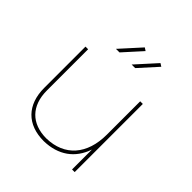

<svg xmlns="http://www.w3.org/2000/svg" viewBox="-196 -884 1030 1030"><g transform="rotate(45 318.5 -369.5)"><path d="M337 -728 320 -739 216 -624H243ZM362 -624 456 -728 439 -739 335 -624ZM507 -517V-264C507 -114 427 -23 292 -20C179 -20 112 -88 112 -204V-517H92V-204C92 -76 166 0 292 0C400 -2 475 -56 507 -151V0H527V-517Z"/></g></svg>

Font: Montserrat Thin
Style: Regular
Weight: 250
Designer: Julieta Ulanovsky
Foundry: Julieta Ulanovsky
Version: Version 4.000